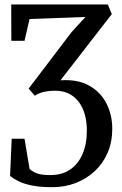

<svg xmlns="http://www.w3.org/2000/svg" viewBox="-20 -570 534 838"><path d="M208 247Q155 247 118.8 239.5Q82.5 232 60 220.5Q37.5 209 24 198L31 35.5H87L109 167Q124 181 144.8 187.8Q165.5 194.5 201.5 194Q250.5 194 285.8 170.2Q321 146.5 340 102.8Q359 59 359 0.5Q359 -39 350 -71Q341 -103 323 -126.2Q305 -149.5 279.5 -161.8Q254 -174 221.5 -174Q193.5 -174 170.2 -168.5Q147 -163 132 -152L105 -183.5L292.5 -430L353 -496L109 -487L87 -392H29.5L29 -550.5H450.5L468 -508.5L244 -219.5Q319.5 -224.5 369.8 -196Q420 -167.5 445 -117.5Q470 -67.5 470 -8Q470 49.5 449.8 96.5Q429.5 143.5 393.5 177Q357.5 210.5 310.2 228.8Q263 247 208 247Z"/></svg>

Font: Merriweather 24pt SemiCondensed
Style: Regular
Weight: 400
Width: 4
Designer: Eben Sorkin
Foundry: Eben Sorkin
Version: Version 2.100